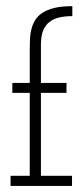

<svg xmlns="http://www.w3.org/2000/svg" viewBox="-20 -610 265 630"><path d="M14.6 -33.2H77.6V-305.2H20.5V-337.9H77.6V-449.2Q77.6 -465.3 78.4 -481.9Q79.1 -498.5 83 -514.2Q86.9 -529.8 95.2 -543.7Q103.5 -557.6 119.1 -567.9Q134.8 -578.1 158.7 -584Q182.6 -589.8 217.3 -589.8V-557.1Q193.4 -557.1 174.3 -552.7Q155.3 -548.3 141.8 -537.6Q128.4 -526.9 121.3 -509Q114.3 -491.2 114.3 -464.4V-337.9H198.2V-305.2H114.3V-33.2H216.3V0H14.6Z"/></svg>

Font: Tulpen One
Style: Regular
Weight: 400
Designer: Naima Ben Ayed
Foundry: Naima Ben Ayed, Anton Koovit
Version: Version 1.002